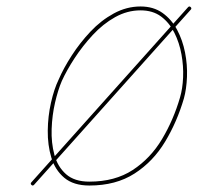

<svg xmlns="http://www.w3.org/2000/svg" viewBox="-20 -567 653 593"><path d="M548 -263Q527 -191 490 -129.5Q453 -68 395.5 -31Q338 6 256 6Q207 6 178.5 -18Q150 -42 138.5 -80.5Q127 -119 127.5 -163.5Q128 -208 137.5 -250Q147 -292 161 -321Q176 -356 201.5 -395.5Q227 -435 259.5 -469.5Q292 -504 331.5 -525.5Q371 -547 414 -547Q454 -547 482 -527Q510 -507 527 -475Q544 -443 551.5 -405Q559 -367 557.5 -329.5Q556 -292 548 -263ZM171 -317Q159 -289 150 -250Q141 -211 139.5 -168.5Q138 -126 148 -89Q158 -52 184 -29Q210 -6 256 -6Q335 -6 390 -42Q445 -78 480.5 -137.5Q516 -197 536 -266Q544 -293 545.5 -328Q547 -363 540.5 -399Q534 -435 518.5 -466Q503 -497 477.5 -516Q452 -535 414 -535Q373 -535 335.5 -514Q298 -493 266.5 -459Q235 -425 210.5 -387.5Q186 -350 171 -317ZM561 -545Q565 -549 569 -545Q573 -541 569 -537Q448 -402 327 -266.5Q206 -131 85 4Q81 8 77 4Q73 0 77 -4Q198 -139 319 -274.5Q440 -410 561 -545Q561 -545 561 -545Q561 -545 561 -545Z"/></svg>

Font: FRB American Cursive Thin
Style: Italic
Weight: 100
Italic angle: -25°
Version: Version 2.0;Modular Font Editor K font №1